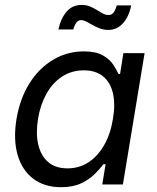

<svg xmlns="http://www.w3.org/2000/svg" viewBox="-20 -760 645 791"><path d="M231.4 11.2Q163.6 11.2 117.4 -23.4Q71.3 -58.1 52.7 -121.3Q34.2 -184.6 47.9 -269.5Q62.5 -355.5 102.1 -417.7Q141.6 -480 199.5 -514.2Q257.3 -548.3 325.2 -548.3Q374.5 -548.3 403.1 -532.2Q431.6 -516.1 446 -494.4Q460.4 -472.7 468.3 -455.1H474.6L488.3 -541H575.7L486.3 0H401.4L415 -83.5H406.2Q392.1 -64.9 369.9 -42.7Q347.7 -20.5 314 -4.6Q280.3 11.2 231.4 11.2ZM258.3 -66.4Q307.6 -66.4 346.2 -92.5Q384.8 -118.7 410.4 -164.6Q436 -210.4 445.3 -270.5Q455.6 -330.6 445.3 -375.5Q435.1 -420.4 404.8 -445.3Q374.5 -470.2 325.2 -470.2Q274.4 -470.2 235.1 -444.1Q195.8 -418 170.9 -372.8Q146 -327.6 136.7 -270.5Q127 -212.4 137.2 -166Q147.5 -119.6 177.7 -93Q208 -66.4 258.3 -66.4ZM426.3 -636.7Q408.2 -636.7 391.8 -642.8Q375.5 -648.9 361.3 -657Q347.2 -665 335.4 -671.1Q323.7 -677.2 314.5 -677.2Q301.3 -677.2 293.2 -664.8Q285.2 -652.3 282.2 -638.7H220.7Q230 -683.1 253.9 -711.4Q277.8 -739.7 316.4 -739.7Q335.4 -739.7 350.6 -733.4Q365.7 -727.1 378.7 -719Q391.6 -710.9 403.3 -704.6Q415 -698.2 427.2 -698.2Q439.9 -698.2 447.5 -707.8Q455.1 -717.3 460.9 -737.8H520.5Q511.2 -690.9 486.3 -663.8Q461.4 -636.7 426.3 -636.7Z"/></svg>

Font: Inter 17pt
Style: Italic
Weight: 400
Italic angle: -9.3988°
Version: Version 4.001;git-66647c0bb